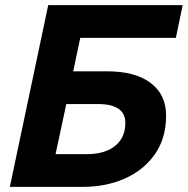

<svg xmlns="http://www.w3.org/2000/svg" viewBox="-20 -730 734 750"><path d="M18.4 0 168.4 -710H320.4L266 -451.4H398.4Q508.8 -451.4 568.8 -405.7Q628.8 -360 628.8 -278.4Q628.8 -190.4 585.4 -128.1Q542 -65.8 468.3 -32.9Q394.6 0 302.8 0ZM197 -127.8H320.4Q365.4 -127.8 398.8 -141.9Q432.2 -156 450.9 -183.3Q469.6 -210.6 469.6 -250.2Q469.6 -286.6 442.8 -305.1Q416 -323.6 362.4 -323.6H239ZM164 -582.2 190.6 -710H693.6L667 -582.2Z"/></svg>

Font: Geist
Style: Italic
Weight: 400
Italic angle: -12°
Designer: Basement.studio, Andrés Briganti, Mateo Zaragoza
Foundry: Basement.studio, Vercel, Andrés Briganti, Guido Ferreyra, Mateo Zaragoza
Version: Version 1.500